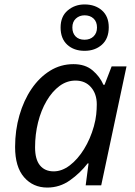

<svg xmlns="http://www.w3.org/2000/svg" viewBox="-20 -835 608 865"><path d="M193 10Q129 10 88.5 -36.5Q48 -83 48 -173Q48 -248 67.5 -315.5Q87 -383 122 -434.5Q157 -486 205 -516Q253 -546 311 -546Q364 -546 397 -518Q430 -490 446 -453H451L483 -536H550L436 0H366L379 -99H375Q341 -55 295 -22.5Q249 10 193 10ZM222 -63Q259 -63 294.5 -90Q330 -117 358.5 -163Q387 -209 403 -266Q411 -295 413.5 -319.5Q416 -344 416 -365Q416 -412 390 -442Q364 -472 320 -472Q281 -472 248 -447.5Q215 -423 190 -380.5Q165 -338 151.5 -284Q138 -230 138 -171Q138 -117 160 -90Q182 -63 222 -63ZM361 -606Q313 -606 283 -633.5Q253 -661 253 -711Q253 -761 285 -788Q317 -815 361 -815Q409 -815 439.5 -788Q470 -761 470 -712Q470 -661 439 -633.5Q408 -606 361 -606ZM361 -656Q386 -656 401.5 -671Q417 -686 417 -711Q417 -737 401.5 -751.5Q386 -766 361 -766Q338 -766 322 -751.5Q306 -737 306 -711Q306 -686 320.5 -671Q335 -656 361 -656Z"/></svg>

Font: Noto IKEA Latin
Style: Italic
Weight: 400
Italic angle: -12°
Designer: Monotype Design Team
Foundry: Monotype Imaging Inc.
Version: Version 1.0